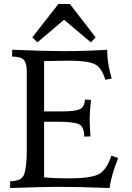

<svg xmlns="http://www.w3.org/2000/svg" viewBox="-20 -943 660 963"><path d="M529.3 0Q379.4 -5.9 275.4 -5.9Q205.1 -5.9 30.8 0V-34.2Q89.4 -34.2 101.3 -69.1Q113.3 -104 114.3 -181.2V-585Q114.3 -627 99.1 -643.1Q84 -659.2 41 -659.2V-693.4Q207 -686.5 302.7 -686.5Q406.7 -686.5 517.6 -693.4Q517.6 -622.6 540.5 -548.8L508.3 -543Q490.2 -603.5 455.3 -621.1Q420.4 -638.7 324.7 -638.7L201.2 -636.7V-384.3H292.5Q356 -384.3 380.1 -395.3Q404.3 -406.2 405.8 -443.8L436.5 -441.9Q429.7 -382.3 429.7 -346.2Q429.7 -317.4 433.6 -258.8L402.3 -257.8Q402.3 -308.1 375.2 -320.3Q348.1 -332.5 269.5 -332.5H201.2V-53.7Q250.5 -48.3 322.8 -48.3Q428.7 -48.3 470.9 -67.1Q513.2 -85.9 538.6 -162.1L572.8 -150.4Q538.6 -66.4 529.3 0ZM436 -730.5 301.3 -843.8 167.5 -730.5 142.1 -755.9 272.9 -922.9H330.6L459.5 -755.9Z"/></svg>

Font: Almanac
Style: Regular
Weight: 400
Designer: Eden's Almanac
Version: Version 3.501;March 28, 2021;FontCreator 13.0.0.2683 64-bit